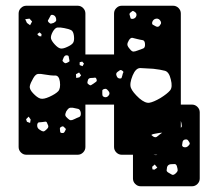

<svg xmlns="http://www.w3.org/2000/svg" viewBox="-20 -540 729 670"><path d="M72 0Q61 0 53 -8Q45 -16 45 -27V-493Q45 -504 53 -512Q61 -520 72 -520H251Q262 -520 270 -512Q278 -504 278 -493V-350H378V-493Q378 -504 386 -512Q394 -520 405 -520H584Q595 -520 603 -512Q611 -504 611 -493V-175H650Q661 -175 669 -167Q677 -159 677 -148V83Q677 94 669 102Q661 110 650 110H471Q460 110 452 102Q444 94 444 83V0H405Q394 0 386 -8Q378 -16 378 -27V-175H278V-27Q278 -16 270 -8Q262 0 251 0ZM448 -500Q444 -503 441.5 -501Q439 -499 435 -496Q430 -492 433 -486Q435 -480 435.5 -477Q436 -474 442 -474Q453 -475 456 -485Q457 -491 455 -494Q453 -497 448 -500ZM176 -474Q174 -486 164 -488Q158 -489 156.5 -485.5Q155 -482 152 -477Q149 -472 147.5 -469Q146 -466 150 -462Q155 -457 158 -457.5Q161 -458 167 -460Q172 -463 174.5 -465.5Q177 -468 176 -474ZM541 -465Q536 -476 525 -475Q514 -473 511 -462Q510 -456 513 -454Q516 -452 522 -449Q530 -444 536 -449Q540 -454 541.5 -457Q543 -460 541 -465ZM92 -465 83 -475 68 -473 74 -460 85 -452ZM204 -442Q189 -445 180.5 -444Q172 -443 164 -429Q156 -414 158 -405.5Q160 -397 171 -385Q182 -373 190.5 -371Q199 -369 214 -376Q230 -383 235 -390.5Q240 -398 238 -415Q236 -431 228 -435Q220 -439 204 -442ZM125 -421 118 -427 110 -421 116 -414 124 -413ZM486 -387Q485 -399 477.5 -400Q470 -401 458 -404Q448 -407 442 -408Q436 -409 430 -400Q424 -390 424.5 -384Q425 -378 433 -369Q440 -360 445.5 -360Q451 -360 461 -364Q473 -368 480 -371Q487 -374 486 -387ZM214 -347Q206 -348 202 -339Q200 -333 198.5 -330Q197 -327 202 -323Q206 -319 209.5 -319.5Q213 -320 218 -323Q223 -325 222.5 -328Q222 -331 221 -336Q220 -341 219.5 -343.5Q219 -346 214 -347ZM267 -325 258 -323V-313L268 -309L273 -318ZM576 -263Q570 -289 555.5 -293Q541 -297 515 -300Q486 -302 470 -302.5Q454 -303 443 -277Q431 -248 437 -233Q443 -218 466 -197Q487 -179 501.5 -181.5Q516 -184 540 -198Q564 -213 573.5 -224.5Q583 -236 576 -263ZM407 -293Q402 -297 398.5 -295Q395 -293 390 -289Q383 -284 387 -275Q390 -266 399 -266Q404 -266 404.5 -269Q405 -272 407 -277Q408 -283 410 -286.5Q412 -290 407 -293ZM256 -287 245 -281 246 -268 257 -270 263 -277ZM136 -280Q121 -283 112.5 -282Q104 -281 96 -267Q86 -250 84 -239.5Q82 -229 95 -215Q110 -199 121 -196Q132 -193 152 -202Q174 -212 183 -221.5Q192 -231 189 -255Q186 -277 172 -276.5Q158 -276 136 -280ZM317 -263Q315 -270 310.5 -269Q306 -268 299 -268Q289 -268 287 -261Q285 -255 285 -251.5Q285 -248 290 -245Q295 -241 298 -243Q301 -245 306 -248Q311 -252 315 -254.5Q319 -257 317 -263ZM358 -223Q354 -228 351 -229.5Q348 -231 342 -229Q337 -227 337 -223.5Q337 -220 337 -214Q337 -209 338 -206Q339 -203 345 -201Q354 -199 360 -208Q365 -215 358 -223ZM262 -146Q260 -158 253 -160Q246 -162 234 -164Q224 -165 220 -162Q216 -159 211 -151Q207 -142 208 -137.5Q209 -133 216 -127Q222 -121 226.5 -120.5Q231 -120 239 -124Q249 -129 256 -131.5Q263 -134 262 -146ZM87 -123 80 -133 71 -124 74 -115 85 -111ZM613 -112Q613 -112 612.5 -112.5Q612 -113 611 -118V-94Q615 -97 614.5 -101Q614 -105 613 -112ZM145 -109Q143 -116 138.5 -115.5Q134 -115 127 -114Q120 -113 116 -113Q112 -113 110 -106Q108 -93 119 -87Q126 -82 130.5 -81.5Q135 -81 141 -87Q148 -93 148.5 -97.5Q149 -102 145 -109ZM204 -96Q200 -101 195 -98Q188 -95 189 -90Q190 -84 190 -80.5Q190 -77 195 -76Q201 -75 203.5 -77.5Q206 -80 208 -85Q211 -89 209 -91Q207 -93 204 -96ZM514 -64Q522 -59 527 -62.5Q532 -66 539 -72Q539 -72 540 -72.5Q541 -73 546 -77Q539 -77 524 -74Q514 -73 508 -69Q509 -68 514 -64ZM637 -49Q634 -55 625 -53Q618 -51 617 -44Q616 -38 615.5 -34Q615 -30 620 -27Q631 -23 639 -33Q643 -37 642 -40.5Q641 -44 637 -49ZM516 0 521 1Q525 2 529 0ZM597 39Q594 32 589 32.5Q584 33 576 33Q566 34 563 43Q562 50 561.5 54Q561 58 567 62Q575 67 580 69.5Q585 72 592 66Q600 59 600 54Q600 49 597 39ZM529 45 520 34 511 42 512 51 519 52Z"/></svg>

Font: Rubik Moonrocks
Style: Regular
Weight: 400
Designer: Hubert and Fischer, NaN
Foundry: Hubert and Fischer, NaN
Version: Version 2.200